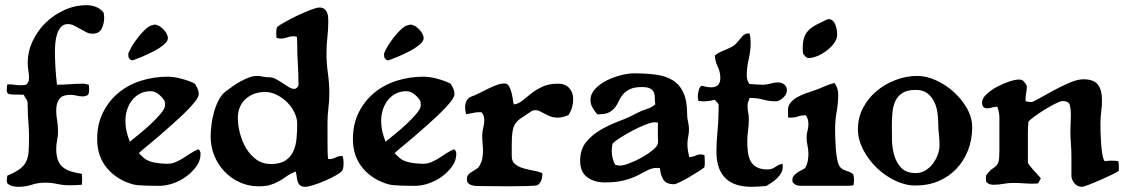

<svg xmlns="http://www.w3.org/2000/svg" viewBox="-20 -711 4349 741"><path d="M315 -691Q333 -691 351 -684Q369 -677 380 -662Q381 -657 381.5 -651.5Q382 -646 382 -641Q382 -620 372.5 -600.5Q363 -581 337 -581Q324 -581 312.5 -587Q301 -593 289.5 -599.5Q278 -606 266.5 -612Q255 -618 242 -618Q225 -618 215 -606.5Q205 -595 200 -578.5Q195 -562 193.5 -544.5Q192 -527 192 -515Q192 -483 194 -449.5Q196 -416 200 -384Q225 -384 250 -386Q275 -388 300 -388Q306 -388 311.5 -386.5Q317 -385 323 -384L324 -364Q324 -353 320 -345Q311 -339 299 -339Q287 -339 275.5 -342Q264 -345 252 -345Q222 -345 210.5 -331Q199 -317 197.5 -295.5Q196 -274 200 -249.5Q204 -225 204 -204Q204 -187 200.5 -170.5Q197 -154 197 -137Q197 -110 203.5 -93Q210 -76 223 -65.5Q236 -55 254 -49.5Q272 -44 296 -40L297 -19L296 2Q284 3 272 3.5Q260 4 248 4Q224 4 201 -1Q178 -6 154 -6Q127 -6 102.5 2Q78 10 51 10Q39 10 27.5 7Q16 4 8 -4Q6 -10 6 -14L8 -33Q39 -46 56 -58.5Q73 -71 81 -87.5Q89 -104 90.5 -127Q92 -150 92 -183Q92 -212 89.5 -240Q87 -268 87 -297Q87 -308 86.5 -314Q86 -320 84 -324Q82 -328 79 -332Q76 -336 72 -345Q64 -346 55 -346Q46 -346 38 -346Q27 -346 16.5 -347.5Q6 -349 6 -363Q6 -369 6.5 -374.5Q7 -380 8 -385Q22 -386 34.5 -384Q47 -382 61 -382Q66 -382 70.5 -382.5Q75 -383 80 -384Q92 -392 92 -410Q92 -424 89.5 -438.5Q87 -453 87 -468Q87 -512 106 -552.5Q125 -593 156.5 -623.5Q188 -654 229 -672.5Q270 -691 315 -691Z M627 -415Q651 -415 681 -407Q711 -399 732 -388Q738 -379 742.5 -369Q747 -359 747 -348Q747 -337 732.5 -318.5Q718 -300 695.5 -278Q673 -256 645.5 -231.5Q618 -207 592.5 -185Q567 -163 546 -146Q525 -129 516 -120L526 -110Q544 -90 572 -84.5Q600 -79 626 -79Q643 -79 658 -85.5Q673 -92 687.5 -101Q702 -110 716 -119.5Q730 -129 745 -135Q754 -130 754 -117Q754 -91 738 -69Q722 -47 699 -30Q676 -13 648.5 -3.5Q621 6 599 6Q590 6 575.5 6Q561 6 546 5.5Q531 5 517 4Q503 3 495 1Q432 -16 393.5 -61.5Q355 -107 355 -174Q355 -232 377.5 -277Q400 -322 437.5 -353Q475 -384 524.5 -399.5Q574 -415 627 -415ZM464 -245Q464 -224 468.5 -204Q473 -184 481 -164Q493 -174 515.5 -192Q538 -210 560.5 -231Q583 -252 600 -272Q617 -292 617 -305Q617 -312 615 -322Q606 -336 592 -347.5Q578 -359 561 -359Q538 -359 520 -349.5Q502 -340 489.5 -324Q477 -308 470.5 -287.5Q464 -267 464 -245ZM576 -616Q585 -616 594.5 -610.5Q604 -605 611.5 -597Q619 -589 623.5 -580Q628 -571 628 -564Q628 -554 618 -544Q608 -534 593 -524.5Q578 -515 560 -506.5Q542 -498 527 -491.5Q512 -485 501.5 -481.5Q491 -478 491 -478Q486 -478 482 -482Q478 -486 476 -490L475 -504Q485 -528 499 -548Q513 -568 526 -582.5Q539 -597 549.5 -605Q560 -613 565 -613Q568 -613 570.5 -614.5Q573 -616 576 -616Z M1213 -682Q1224 -682 1231 -677Q1238 -672 1241.5 -664.5Q1245 -657 1246 -648Q1247 -639 1247 -630Q1247 -598 1243.5 -567.5Q1240 -537 1240 -505Q1240 -467 1245.5 -428.5Q1251 -390 1251 -351Q1251 -322 1247.5 -294.5Q1244 -267 1244 -238Q1244 -229 1244 -208Q1244 -187 1244 -164Q1244 -141 1244.5 -121.5Q1245 -102 1247 -97H1251Q1264 -97 1275 -103Q1286 -109 1298 -109H1302Q1306 -98 1306 -84Q1306 -78 1305.5 -70.5Q1305 -63 1303 -57Q1300 -48 1280.5 -36.5Q1261 -25 1237 -14.5Q1213 -4 1190.5 3Q1168 10 1159 10Q1145 10 1138.5 4.5Q1132 -1 1129 -10Q1126 -19 1125 -29.5Q1124 -40 1121 -49Q1099 -40 1084.5 -29.5Q1070 -19 1055.5 -11Q1041 -3 1023.5 2.5Q1006 8 978 8Q939 8 905 -7.5Q871 -23 846 -49.5Q821 -76 807 -110.5Q793 -145 793 -184Q793 -203 796 -228.5Q799 -254 806 -279Q813 -304 824.5 -325.5Q836 -347 852 -359Q863 -367 877.5 -377.5Q892 -388 908.5 -397Q925 -406 941 -412Q957 -418 971 -418Q982 -418 993.5 -415.5Q1005 -413 1016 -413Q1031 -413 1044.5 -406Q1058 -399 1070.5 -390.5Q1083 -382 1094.5 -375Q1106 -368 1115 -368Q1122 -368 1127 -373.5Q1132 -379 1132 -386Q1132 -424 1129.5 -464Q1127 -504 1127 -543L1126 -569Q1118 -571 1114 -571Q1100 -571 1088 -566.5Q1076 -562 1063 -562Q1059 -562 1055 -563Q1051 -564 1047 -565L1046 -586Q1046 -598 1050 -607Q1058 -614 1080.5 -626.5Q1103 -639 1129 -651.5Q1155 -664 1179 -673Q1203 -682 1213 -682ZM898 -255Q898 -228 906 -197Q914 -166 929.5 -139.5Q945 -113 969 -95.5Q993 -78 1026 -78Q1061 -78 1081.5 -91.5Q1102 -105 1112 -127Q1122 -149 1124.5 -176.5Q1127 -204 1127 -233Q1127 -255 1116 -277.5Q1105 -300 1087.5 -317Q1070 -334 1048 -345Q1026 -356 1003 -356Q958 -356 928 -329Q898 -302 898 -255Z M1614 -415Q1638 -415 1668 -407Q1698 -399 1719 -388Q1725 -379 1729.5 -369Q1734 -359 1734 -348Q1734 -337 1719.5 -318.5Q1705 -300 1682.5 -278Q1660 -256 1632.5 -231.5Q1605 -207 1579.5 -185Q1554 -163 1533 -146Q1512 -129 1503 -120L1513 -110Q1531 -90 1559 -84.5Q1587 -79 1613 -79Q1630 -79 1645 -85.5Q1660 -92 1674.5 -101Q1689 -110 1703 -119.5Q1717 -129 1732 -135Q1741 -130 1741 -117Q1741 -91 1725 -69Q1709 -47 1686 -30Q1663 -13 1635.5 -3.5Q1608 6 1586 6Q1577 6 1562.5 6Q1548 6 1533 5.5Q1518 5 1504 4Q1490 3 1482 1Q1419 -16 1380.5 -61.5Q1342 -107 1342 -174Q1342 -232 1364.5 -277Q1387 -322 1424.5 -353Q1462 -384 1511.5 -399.5Q1561 -415 1614 -415ZM1451 -245Q1451 -224 1455.5 -204Q1460 -184 1468 -164Q1480 -174 1502.5 -192Q1525 -210 1547.5 -231Q1570 -252 1587 -272Q1604 -292 1604 -305Q1604 -312 1602 -322Q1593 -336 1579 -347.5Q1565 -359 1548 -359Q1525 -359 1507 -349.5Q1489 -340 1476.5 -324Q1464 -308 1457.5 -287.5Q1451 -267 1451 -245ZM1563 -616Q1572 -616 1581.5 -610.5Q1591 -605 1598.5 -597Q1606 -589 1610.5 -580Q1615 -571 1615 -564Q1615 -554 1605 -544Q1595 -534 1580 -524.5Q1565 -515 1547 -506.5Q1529 -498 1514 -491.5Q1499 -485 1488.5 -481.5Q1478 -478 1478 -478Q1473 -478 1469 -482Q1465 -486 1463 -490L1462 -504Q1472 -528 1486 -548Q1500 -568 1513 -582.5Q1526 -597 1536.5 -605Q1547 -613 1552 -613Q1555 -613 1557.5 -614.5Q1560 -616 1563 -616Z M1928 -389Q1938 -389 1944 -379Q1950 -369 1953.5 -356Q1957 -343 1959 -329Q1961 -315 1963 -308Q1981 -310 1996.5 -323Q2012 -336 2030.5 -350.5Q2049 -365 2073.5 -376.5Q2098 -388 2134 -388Q2161 -388 2176.5 -371.5Q2192 -355 2192 -329Q2192 -294 2174 -267Q2152 -257 2132 -257Q2117 -257 2105 -261.5Q2093 -266 2083 -271.5Q2073 -277 2064 -281.5Q2055 -286 2046 -286Q2043 -286 2039.5 -285Q2036 -284 2033 -283Q2008 -266 1992.5 -256Q1977 -246 1969 -234Q1961 -222 1958 -203.5Q1955 -185 1955 -152V-108Q1955 -88 1968 -77.5Q1981 -67 2000 -61.5Q2019 -56 2039 -52.5Q2059 -49 2073 -43V-35Q2073 -24 2068.5 -13.5Q2064 -3 2054 4Q2045 6 2014 7Q1983 8 1947 8Q1911 8 1878 7.5Q1845 7 1831 7Q1824 7 1815.5 6.5Q1807 6 1799.5 3.5Q1792 1 1787 -4Q1782 -9 1782 -19Q1782 -31 1787.5 -37Q1793 -43 1801 -48Q1809 -53 1817.5 -58Q1826 -63 1831 -72Q1839 -86 1841.5 -100Q1844 -114 1844 -128.5Q1844 -143 1842.5 -157.5Q1841 -172 1841 -187Q1841 -203 1845 -217.5Q1849 -232 1849 -248Q1849 -267 1838 -278H1830Q1817 -278 1804.5 -275Q1792 -272 1779 -270Q1777 -277 1776 -283.5Q1775 -290 1775 -297Q1775 -311 1781 -322.5Q1787 -334 1801 -339Q1815 -344 1831.5 -352.5Q1848 -361 1864.5 -369Q1881 -377 1897 -383Q1913 -389 1928 -389Z M2426 -428Q2473 -428 2511 -423Q2549 -418 2576 -401.5Q2603 -385 2617.5 -353.5Q2632 -322 2632 -269Q2632 -255 2635.5 -240.5Q2639 -226 2639 -212Q2639 -198 2636 -183.5Q2633 -169 2633 -155Q2633 -142 2635 -129.5Q2637 -117 2640 -105Q2652 -105 2663 -110Q2674 -115 2686 -115Q2689 -115 2692.5 -114Q2696 -113 2699 -112L2700 -91Q2700 -84 2700 -77.5Q2700 -71 2698 -65Q2694 -61 2677.5 -50.5Q2661 -40 2641.5 -28.5Q2622 -17 2604.5 -8.5Q2587 0 2582 0Q2551 0 2540 -18Q2529 -36 2527 -62L2516 -63Q2496 -63 2479.5 -54Q2463 -45 2442 -34.5Q2421 -24 2391 -15.5Q2361 -7 2314 -7Q2274 -7 2246.5 -27Q2219 -47 2219 -90Q2219 -134 2241.5 -162Q2264 -190 2297.5 -209.5Q2331 -229 2369.5 -243.5Q2408 -258 2439 -275Q2456 -284 2475.5 -290Q2495 -296 2509 -308Q2507 -323 2507 -335.5Q2507 -348 2502.5 -356.5Q2498 -365 2488 -370Q2478 -375 2457 -375Q2428 -375 2411.5 -367Q2395 -359 2385 -347.5Q2375 -336 2369 -322.5Q2363 -309 2354.5 -297.5Q2346 -286 2332 -278Q2318 -270 2293 -270H2285Q2275 -281 2267 -295Q2259 -309 2259 -325Q2259 -349 2277.5 -368.5Q2296 -388 2322.5 -401Q2349 -414 2377.5 -421Q2406 -428 2426 -428ZM2344 -156Q2341 -142 2341 -129Q2341 -100 2354 -75Q2364 -72 2374 -72Q2386 -72 2409.5 -81Q2433 -90 2456.5 -103Q2480 -116 2498.5 -131Q2517 -146 2519 -158Q2520 -165 2519.5 -171.5Q2519 -178 2519 -185V-238L2506 -239Q2494 -239 2470 -229.5Q2446 -220 2420.5 -206.5Q2395 -193 2373 -179Q2351 -165 2344 -156Z M2869 -582H2873Q2877 -566 2877 -546Q2877 -514 2869.5 -482.5Q2862 -451 2862 -419Q2862 -410 2864.5 -402.5Q2867 -395 2872 -387Q2885 -386 2897.5 -385Q2910 -384 2924 -384Q2939 -384 2954 -388.5Q2969 -393 2983 -393Q2996 -393 3006.5 -385Q3017 -377 3017 -363Q3017 -347 3002 -333.5Q2987 -320 2975 -320Q2949 -320 2925.5 -326.5Q2902 -333 2876 -333H2873Q2871 -326 2868 -319Q2865 -312 2865 -304Q2865 -287 2867.5 -277Q2870 -267 2870 -250Q2870 -228 2867 -207Q2864 -186 2864 -165Q2864 -143 2866.5 -123.5Q2869 -104 2877 -89Q2885 -74 2901 -65.5Q2917 -57 2943 -57Q2959 -57 2972 -66.5Q2985 -76 3000 -79L3001 -69Q3001 -55 2995 -44Q2989 -33 2979.5 -23.5Q2970 -14 2958.5 -6.5Q2947 1 2937 7Q2923 8 2909 9Q2895 10 2881 10Q2745 10 2745 -126Q2745 -164 2749 -202.5Q2753 -241 2753 -279Q2753 -290 2753.5 -296Q2754 -302 2753.5 -306Q2753 -310 2749.5 -314Q2746 -318 2738 -326Q2717 -320 2695 -320L2676 -321Q2673 -330 2673 -339Q2673 -347 2676.5 -361.5Q2680 -376 2688 -380Q2697 -378 2706 -376Q2715 -374 2725 -374Q2760 -374 2760 -410Q2760 -433 2750 -453.5Q2740 -474 2739 -497Q2750 -506 2761.5 -511Q2773 -516 2785 -521Q2797 -526 2808 -532.5Q2819 -539 2828 -551Q2836 -561 2845.5 -571.5Q2855 -582 2869 -582Z M3179 -637Q3188 -637 3194.5 -630.5Q3201 -624 3204.5 -614.5Q3208 -605 3209.5 -595Q3211 -585 3211 -578Q3211 -561 3199.5 -545Q3188 -529 3171 -516Q3154 -503 3135 -495Q3116 -487 3101 -487Q3094 -487 3088.5 -493Q3083 -499 3079 -504L3078 -525Q3078 -551 3084 -567.5Q3090 -584 3102 -595.5Q3114 -607 3130.5 -615.5Q3147 -624 3168 -634Q3172 -637 3179 -637ZM3200 -391Q3208 -381 3211.5 -369.5Q3215 -358 3215 -346Q3215 -313 3209 -280Q3203 -247 3203 -213Q3203 -202 3203.5 -181.5Q3204 -161 3205.5 -139.5Q3207 -118 3210.5 -98.5Q3214 -79 3219 -71Q3224 -63 3230.5 -59Q3237 -55 3244 -52.5Q3251 -50 3258.5 -47.5Q3266 -45 3272 -39Q3276 -31 3276 -20Q3276 -14 3275.5 -8Q3275 -2 3274 4Q3264 6 3254 6Q3244 6 3234 6H3068Q3050 6 3039 -8L3038 -16Q3038 -26 3043.5 -32.5Q3049 -39 3056.5 -44.5Q3064 -50 3073 -54Q3082 -58 3088 -63Q3095 -76 3097.5 -89.5Q3100 -103 3100 -117Q3100 -133 3096.5 -149Q3093 -165 3093 -181Q3093 -194 3096.5 -206.5Q3100 -219 3100 -232Q3100 -252 3090 -266H3086Q3072 -266 3059.5 -261.5Q3047 -257 3033 -257Q3025 -257 3021 -258Q3022 -265 3021.5 -272Q3021 -279 3021 -286Q3021 -302 3030.5 -314Q3040 -326 3054.5 -334.5Q3069 -343 3085 -349Q3101 -355 3114 -359Q3136 -366 3157 -375.5Q3178 -385 3200 -391Z M3520 -418Q3555 -418 3592.5 -401Q3630 -384 3661 -356Q3692 -328 3712 -292.5Q3732 -257 3732 -220Q3732 -172 3716 -131Q3700 -90 3671 -59.5Q3642 -29 3602 -12Q3562 5 3513 5Q3474 5 3434.5 -14Q3395 -33 3363 -64Q3331 -95 3311 -134Q3291 -173 3291 -212Q3291 -257 3311 -295Q3331 -333 3363.5 -360Q3396 -387 3437 -402.5Q3478 -418 3520 -418ZM3422 -228Q3422 -203 3422.5 -171Q3423 -139 3431.5 -110.5Q3440 -82 3459 -62.5Q3478 -43 3515 -43Q3534 -43 3551 -53Q3568 -63 3580 -79Q3592 -95 3599 -113.5Q3606 -132 3606 -150Q3606 -172 3603.5 -193Q3601 -214 3601 -235Q3601 -257 3597.5 -279.5Q3594 -302 3584 -321Q3574 -340 3557.5 -352Q3541 -364 3514 -364Q3482 -364 3463.5 -352.5Q3445 -341 3436 -322Q3427 -303 3424.5 -278.5Q3422 -254 3422 -228Z M3912 -404Q3925 -404 3931 -397Q3937 -390 3943 -380Q3943 -366 3940.5 -353.5Q3938 -341 3938 -327V-321Q3943 -319 3948.5 -318Q3954 -317 3960 -317Q3966 -317 3989.5 -330.5Q4013 -344 4043.5 -360.5Q4074 -377 4106 -391Q4138 -405 4161 -405Q4202 -405 4217.5 -384Q4233 -363 4233 -325Q4233 -302 4230 -279.5Q4227 -257 4227 -234Q4227 -222 4227.5 -201Q4228 -180 4229.5 -158.5Q4231 -137 4234 -117.5Q4237 -98 4243 -89Q4251 -90 4258 -90.5Q4265 -91 4272 -91Q4278 -91 4284 -90.5Q4290 -90 4296 -89Q4298 -80 4298 -70.5Q4298 -61 4298 -52Q4292 -47 4271.5 -37Q4251 -27 4227 -16.5Q4203 -6 4182 2Q4161 10 4155 10Q4138 10 4126.5 -4Q4115 -18 4115 -33V-107Q4115 -130 4113 -156.5Q4111 -183 4111 -206Q4111 -222 4112 -238Q4113 -254 4113 -270Q4113 -289 4109 -305Q4105 -321 4081 -321Q4073 -321 4053 -311Q4033 -301 4011 -287.5Q3989 -274 3971 -260.5Q3953 -247 3949 -241Q3948 -230 3947.5 -219Q3947 -208 3947 -197V-84Q3947 -81 3953.5 -72.5Q3960 -64 3968.5 -54.5Q3977 -45 3985.5 -36Q3994 -27 3997 -22L3986 -3Q3962 -1 3938.5 -3Q3915 -5 3891 -5Q3871 -5 3852.5 -1.5Q3834 2 3814 2Q3797 2 3787 -8Q3785 -13 3785 -23L3786 -35Q3799 -52 3808.5 -58.5Q3818 -65 3824.5 -71Q3831 -77 3834 -88.5Q3837 -100 3837 -128V-257Q3837 -278 3829 -299H3826Q3817 -299 3808 -296Q3799 -293 3790 -293Q3770 -293 3770 -315Q3770 -331 3787 -347Q3804 -363 3827 -375.5Q3850 -388 3874 -396Q3898 -404 3912 -404Z"/></svg>

Font: CAT Altenglisch
Style: Regular
Weight: 400
Designer: Peter Wiegel
Foundry: Peter Wiegel, CAT Fonts
Version: Version 1.000